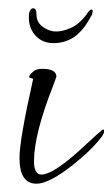

<svg xmlns="http://www.w3.org/2000/svg" viewBox="-20 -432 271 463"><path d="M68 11Q27 11 27 -51Q27 -95 60 -242Q50 -245 50 -246Q50 -251 62 -261Q69 -266 82 -266Q116 -266 116 -247Q116 -246 108 -225Q62 -108 62 -43Q62 -11 80 -11Q106 -11 167 -65Q226 -120 229 -120Q231 -120 231 -115Q231 -110 225 -102Q213 -86 195.5 -69Q178 -52 154 -33Q98 11 68 11ZM109 -328Q81 -328 64 -348Q47 -368 50 -399Q51 -404 53.5 -408Q56 -412 60 -412Q68 -412 68 -397Q68 -378 83.5 -367Q99 -356 116 -356Q130 -356 149.5 -364Q169 -372 188 -396Q190 -400 194 -404.5Q198 -409 200 -409Q205 -409 203 -403Q203 -397 199 -392Q181 -358 159 -343Q137 -328 109 -328Z"/></svg>

Font: Ole
Style: Regular
Weight: 400
Designer: Robert E. Leuschke
Foundry: Robert E. Leuschke
Version: Version 1.010; ttfautohint (v1.8.3)